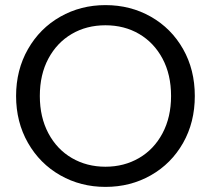

<svg xmlns="http://www.w3.org/2000/svg" viewBox="-20 -725 826 752"><path d="M393 7Q296 7 216 -38.5Q136 -84 89.5 -165.5Q43 -247 43 -349Q43 -451 89.5 -532.5Q136 -614 216 -659.5Q296 -705 393 -705Q491 -705 571 -659.5Q651 -614 697 -533Q743 -452 743 -349Q743 -246 697 -165Q651 -84 571 -38.5Q491 7 393 7ZM393 -72Q466 -72 524.5 -106Q583 -140 616.5 -203Q650 -266 650 -349Q650 -433 616.5 -495.5Q583 -558 525 -592Q467 -626 393 -626Q319 -626 261 -592Q203 -558 169.5 -495.5Q136 -433 136 -349Q136 -266 169.5 -203Q203 -140 261.5 -106Q320 -72 393 -72Z"/></svg>

Font: MSTAGE
Style: Regular
Weight: 400
Designer: Ninad Kale (Devanagari), Jonny Pinhorn (Latin)
Foundry: Indian Type Foundry
Version: 4.004